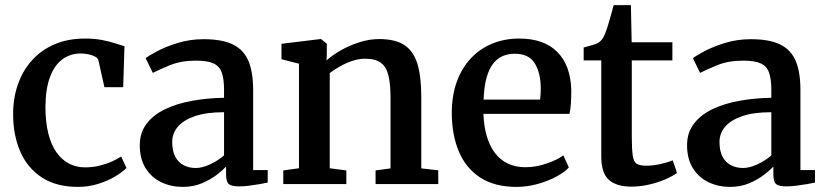

<svg xmlns="http://www.w3.org/2000/svg" viewBox="-20 -721 3234 752"><path d="M285.5 11Q200 11 143.5 -26.2Q87 -63.5 59.2 -127.8Q31.5 -192 31.5 -272.5Q31 -335.5 49.8 -389.5Q68.5 -443.5 104.5 -484Q140.5 -524.5 193 -547.2Q245.5 -570 313.5 -570Q350.5 -570 380 -564.2Q409.5 -558.5 431.5 -551.2Q453.5 -544 467.5 -540L462.5 -379.5H389L365.5 -484.5Q364 -493 353 -499Q342 -505 326.8 -508.2Q311.5 -511.5 296.5 -511.5Q255.5 -511.5 224.5 -488.8Q193.5 -466 176 -419.8Q158.5 -373.5 158 -302.5Q158 -243 169.2 -198.2Q180.5 -153.5 201.2 -124.2Q222 -95 250.5 -80.2Q279 -65.5 312.5 -65.5Q343 -65.5 369.5 -72Q396 -78.5 417.8 -88.2Q439.5 -98 454.5 -108L475.5 -63Q459.5 -47 430.8 -29.8Q402 -12.5 364.5 -0.8Q327 11 285.5 11Z M695.5 11Q650.5 11 612.2 -7Q574 -25 550.8 -61.5Q527.5 -98 527.5 -152.5Q527.5 -201.5 554.2 -236.5Q581 -271.5 627 -293.5Q673 -315.5 732.5 -326.2Q792 -337 857.5 -338V-369.5Q857.5 -412 848.5 -437Q839.5 -462 815.8 -472.8Q792 -483.5 747.5 -483.5Q689.5 -483.5 646 -465.8Q602.5 -448 578.5 -435.5L550.5 -493Q561 -502 594.8 -520Q628.5 -538 676.2 -552.8Q724 -567.5 778 -567.5Q850.5 -567.5 892.8 -546.5Q935 -525.5 953.2 -481.8Q971.5 -438 971.5 -368.5V-55H1028.5V-6Q1017.5 -3.5 998 0Q978.5 3.5 956.8 6.2Q935 9 917 9Q887.5 9 876.5 0.2Q865.5 -8.5 865.5 -38.5V-68.5Q853 -55 828.8 -36.2Q804.5 -17.5 770.8 -3.2Q737 11 695.5 11ZM747 -63Q772 -63 803.2 -77.5Q834.5 -92 857.5 -112.5V-281.5Q787.5 -281.5 742.5 -265.8Q697.5 -250 676 -224Q654.5 -198 654.5 -165Q654.5 -129.5 666.5 -107Q678.5 -84.5 699.5 -73.8Q720.5 -63 747 -63Z M1151 -62V-471.5L1082.5 -489V-549.5L1234.5 -568H1237.5L1260 -549.5V-509L1259 -484.5Q1280.5 -504 1313.8 -523.2Q1347 -542.5 1386.5 -555.2Q1426 -568 1465.5 -568Q1528 -568 1563.8 -544.5Q1599.5 -521 1614.8 -471.2Q1630 -421.5 1630 -342V-61.5L1696.5 -54V0H1451V-53.5L1509.5 -61.5V-340.5Q1509.5 -393 1501.2 -426.2Q1493 -459.5 1471.5 -475.2Q1450 -491 1410 -491Q1384.5 -491 1359 -482.2Q1333.5 -473.5 1310.8 -460.5Q1288 -447.5 1271.5 -435V-62L1336.5 -53.5V0H1089.5V-53.5Z M2003 11Q1916.5 11 1860.2 -26Q1804 -63 1776.8 -128.5Q1749.5 -194 1749.5 -279Q1749.5 -346 1768.8 -399.8Q1788 -453.5 1823.2 -491.5Q1858.5 -529.5 1907 -549.8Q1955.5 -570 2013.5 -570Q2110 -570 2162.2 -518Q2214.5 -466 2217.5 -369.5Q2217.5 -338.5 2216 -315.5Q2214.5 -292.5 2210.5 -275H1873.5Q1875 -228 1886 -189.5Q1897 -151 1917.5 -123.2Q1938 -95.5 1968.2 -80.8Q1998.5 -66 2038 -66Q2079.5 -66 2121.8 -80.8Q2164 -95.5 2186.5 -112.5L2208 -65Q2191 -46.5 2159 -29.2Q2127 -12 2086.2 -0.5Q2045.5 11 2003 11ZM1874 -331H2095.5Q2096.5 -340 2097.2 -352Q2098 -364 2098 -373.5Q2098 -434 2075 -472.2Q2052 -510.5 1996 -510.5Q1971 -510.5 1949.8 -501.8Q1928.5 -493 1912.2 -472.8Q1896 -452.5 1886 -417.8Q1876 -383 1874 -331Z M2452 10Q2395 10 2365 -16.5Q2335 -43 2335 -108V-484.5H2266V-535Q2276.5 -538 2288.5 -541.2Q2300.5 -544.5 2311 -548Q2321.5 -551.5 2327 -556Q2333 -561 2337.2 -566.2Q2341.5 -571.5 2345.2 -578.8Q2349 -586 2352.5 -596Q2357.5 -608.5 2363.2 -628.5Q2369 -648.5 2374.8 -668.5Q2380.5 -688.5 2383.5 -701H2451L2454 -555.5H2613.5V-484.5H2454.5V-188Q2454.5 -134.5 2458.5 -110Q2462.5 -85.5 2475 -78.8Q2487.5 -72 2512 -72Q2539 -72 2568.8 -79Q2598.5 -86 2615 -93L2631.5 -43.5Q2615.5 -31.5 2586.8 -19Q2558 -6.5 2522.8 1.8Q2487.5 10 2452 10Z M2839 11Q2794 11 2755.8 -7Q2717.5 -25 2694.2 -61.5Q2671 -98 2671 -152.5Q2671 -201.5 2697.8 -236.5Q2724.5 -271.5 2770.5 -293.5Q2816.5 -315.5 2876 -326.2Q2935.5 -337 3001 -338V-369.5Q3001 -412 2992 -437Q2983 -462 2959.2 -472.8Q2935.5 -483.5 2891 -483.5Q2833 -483.5 2789.5 -465.8Q2746 -448 2722 -435.5L2694 -493Q2704.5 -502 2738.2 -520Q2772 -538 2819.8 -552.8Q2867.5 -567.5 2921.5 -567.5Q2994 -567.5 3036.2 -546.5Q3078.5 -525.5 3096.8 -481.8Q3115 -438 3115 -368.5V-55H3172V-6Q3161 -3.5 3141.5 0Q3122 3.5 3100.2 6.2Q3078.5 9 3060.5 9Q3031 9 3020 0.2Q3009 -8.5 3009 -38.5V-68.5Q2996.5 -55 2972.2 -36.2Q2948 -17.5 2914.2 -3.2Q2880.5 11 2839 11ZM2890.5 -63Q2915.5 -63 2946.8 -77.5Q2978 -92 3001 -112.5V-281.5Q2931 -281.5 2886 -265.8Q2841 -250 2819.5 -224Q2798 -198 2798 -165Q2798 -129.5 2810 -107Q2822 -84.5 2843 -73.8Q2864 -63 2890.5 -63Z"/></svg>

Font: Merriweather SemiBold
Style: Regular
Weight: 600
Version: Version 2.100